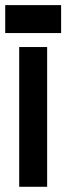

<svg xmlns="http://www.w3.org/2000/svg" viewBox="-20 -716 254 736"><path d="M160.7 -535.7V0H53.6V-535.7ZM214.3 -589.3H0V-696.4H214.3Z"/></svg>

Font: Jersey 10
Style: Regular
Weight: 400
Designer: Sarah Cadigan-Fried
Version: Version 1.000